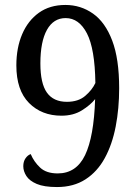

<svg xmlns="http://www.w3.org/2000/svg" viewBox="-20 -744 556 775"><path d="M210 11Q158 11 128.5 -1.5Q99 -14 86.5 -33.5Q74 -53 74 -73Q74 -92 83 -105Q92 -118 104 -122Q117 -91 142 -67.5Q167 -44 213 -44Q288 -44 323.5 -118Q359 -192 364 -344Q345 -320 310.5 -298.5Q276 -277 228 -277Q148 -277 97 -328.5Q46 -380 46 -480Q46 -551 69.5 -606Q93 -661 137 -692.5Q181 -724 244 -724Q306 -724 355.5 -689Q405 -654 433 -580Q461 -506 461 -388Q461 -306 447 -233.5Q433 -161 403 -106Q373 -51 325 -20Q277 11 210 11ZM250 -333Q296 -333 324 -357Q352 -381 365 -409Q363 -547 331 -609Q299 -671 245 -671Q196 -671 169.5 -623.5Q143 -576 143 -488Q143 -407 169.5 -370Q196 -333 250 -333Z"/></svg>

Font: Noto Serif Hebrew SemiCondensed
Style: Regular
Weight: 400
Width: 4
Designer: Monotype Design Team
Foundry: Monotype Imaging Inc.
Version: Version 2.004; ttfautohint (v1.8.4.7-5d5b)